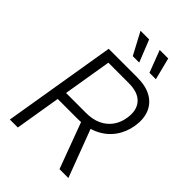

<svg xmlns="http://www.w3.org/2000/svg" viewBox="-269 -1053 1165 1165"><g transform="rotate(45 313.5 -470.5)"><path d="M44.9 0 165.5 -727.5H409.2Q484.9 -727.5 532.7 -700Q580.6 -672.4 599.9 -623Q619.1 -573.7 608.4 -509.3Q597.7 -445.3 562 -396.5Q526.4 -347.7 469 -320.6Q411.6 -293.5 336.9 -293.5H131.3L141.6 -355H344.7Q399.9 -355 441.2 -374.3Q482.4 -393.6 507.8 -428.5Q533.2 -463.4 540.5 -510.3Q552.7 -583 516.1 -624.8Q479.5 -666.5 398.4 -666.5H223.6L113.3 0ZM470.7 0 348.6 -328.6H422.9L546.9 0ZM443.4 -799.3 389.2 -941.4H462.4L498.5 -799.3ZM300.3 -799.3 224.6 -941.4H298.8L355.5 -799.3Z"/></g></svg>

Font: Inter 20pt Light
Style: Italic
Weight: 300
Italic angle: -9.3988°
Version: Version 4.001;git-66647c0bb